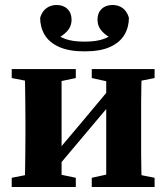

<svg xmlns="http://www.w3.org/2000/svg" viewBox="-20 -750 668 770"><path d="M27 0V-37L119 -55H198L284 -37V0ZM348 0V-37L430 -55H509L600 -37V0ZM78 0Q80 -24 80.5 -60.5Q81 -97 81.5 -137Q82 -177 82 -209V-264Q82 -296 81.5 -336Q81 -376 80.5 -413Q80 -450 78 -473H227V0ZM189 -55 154 -100H173L307 -259L440 -418L471 -371H455L322 -213ZM406 0V-473H550Q548 -450 547 -413Q546 -376 546 -336Q546 -296 546 -264V-209Q546 -177 546 -137Q546 -97 547 -60.5Q548 -24 550 0ZM27 -437V-473H284V-437L198 -419H120ZM348 -437V-473H600V-437L509 -419H430ZM319 -544Q256 -544 216.5 -562Q177 -580 159 -610.5Q141 -641 141 -679Q149 -705 166.5 -717.5Q184 -730 207 -730Q234 -730 250.5 -714Q267 -698 267 -671Q267 -644 248.5 -624Q230 -604 201 -592L182 -631Q210 -606 240 -594.5Q270 -583 319 -583Q368 -583 398 -594.5Q428 -606 456 -631L437 -592Q408 -604 389.5 -624Q371 -644 371 -671Q371 -698 387.5 -714Q404 -730 431 -730Q455 -730 472 -717.5Q489 -705 497 -679Q497 -641 479 -610.5Q461 -580 422 -562Q383 -544 319 -544Z"/></svg>

Font: Source Serif 4 36pt
Style: Bold
Weight: 700
Designer: Frank Grießhammer
Foundry: Adobe Systems Incorporated
Version: Version 4.004;hotconv 1.0.116;makeotfexe 2.5.65601